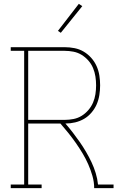

<svg xmlns="http://www.w3.org/2000/svg" viewBox="-20 -981 640 1001"><path d="M36 0V-19H106V-716H36V-735H317Q343 -735 368.5 -730Q394 -725 416 -712Q438 -699 455.5 -679.5Q473 -660 483.5 -636.5Q494 -613 498 -587.5Q502 -562 502 -536Q502 -511 498 -485.5Q494 -460 484 -437Q474 -414 457 -394Q440 -374 418.5 -361.5Q397 -349 372 -343Q347 -337 321 -337Q341 -314 359.5 -290Q378 -266 395.5 -241Q413 -216 428.5 -189.5Q444 -163 457 -135.5Q470 -108 479 -78.5Q488 -49 491 -19H572V0H471Q471 -32 462 -63.5Q453 -95 440 -124.5Q427 -154 410.5 -181.5Q394 -209 375.5 -235.5Q357 -262 336.5 -287.5Q316 -313 295 -337H127V-19H197V0ZM317 -356Q340 -356 363 -360.5Q386 -365 405.5 -377Q425 -389 440.5 -407Q456 -425 465 -446Q474 -467 477.5 -490Q481 -513 481 -536Q481 -559 477.5 -582Q474 -605 465 -626.5Q456 -648 440.5 -665.5Q425 -683 405.5 -695Q386 -707 363 -711.5Q340 -716 317 -716H127V-356ZM297 -810 282 -820 391 -961 409 -949Z"/></svg>

Font: Iosevka Curly Slab ThEx
Style: Regular
Weight: 100
Width: 7
Monospace: yes
Designer: Belleve Invis
Foundry: Belleve Invis
Version: Version 11.1.0; ttfautohint (v1.8.3)